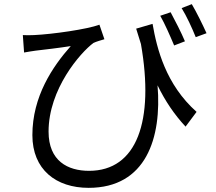

<svg xmlns="http://www.w3.org/2000/svg" viewBox="-20 -839 1040 925"><path d="M802 -780 752 -763C774 -725 800 -665 819 -620L871 -640C854 -681 822 -743 802 -780ZM904 -819 855 -800C878 -763 905 -705 923 -660L975 -679C956 -721 926 -782 904 -819ZM90 -670 96 -586C116 -590 133 -592 152 -595C188 -599 271 -609 321 -617C233 -518 136 -374 136 -188C136 -22 250 66 407 66C684 66 760 -175 739 -428C776 -352 820 -287 874 -229L927 -300C779 -432 736 -603 715 -724L636 -701L659 -627C724 -256 640 -16 409 -16C307 -16 214 -63 214 -205C214 -410 367 -585 430 -632C444 -639 470 -646 483 -650L459 -720C401 -698 232 -674 144 -670C125 -669 105 -669 90 -670Z"/></svg>

Font: Noto Sans CJK HK
Style: Regular
Weight: 400
Designer: Ryoko NISHIZUKA 西塚涼子 (kana, bopomofo & ideographs); Paul D. Hunt (Latin, Greek & Cyrillic); Sandoll Communications 산돌커뮤니
Foundry: Adobe
Version: Version 2.004;hotconv 1.0.118;makeotfexe 2.5.65603